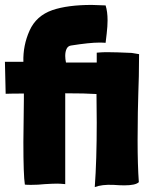

<svg xmlns="http://www.w3.org/2000/svg" viewBox="-27 -747 602 780"><path d="M238 -368V1Q216 -1 206 -1Q189 -1 155 1Q128 4 99 4Q82 4 74 3Q68 -35 68 -170Q68 -215 70 -345V-367Q19 -367 -4 -366L-7 -496H68Q66 -562 93 -622.5Q120 -683 186 -706Q248 -727 346 -727L402 -725Q410 -700 410 -664Q410 -641 406.5 -611Q403 -581 402 -573Q393 -574 376 -574Q337 -574 261 -562Q249 -560 243.5 -548.5Q238 -537 238 -520Q238 -508 241 -493H366V-533Q368 -533 379 -534Q390 -535 411 -535Q442 -535 508 -532L538 -527Q538 -476 537 -437Q536 -398 535 -372Q534 -339 533 -290.5Q532 -242 532 -177Q532 -77 537 -7Q524 6 478 6Q461 6 433 4Q387 2 358 13Q366 -96 366 -249L365 -365Q320 -368 238 -368Z"/></svg>

Font: Londrina Solid Black
Style: Regular
Weight: 900
Designer: Marcelo Magalhaes
Foundry: Marcelo Magalhães
Version: Version 1.002